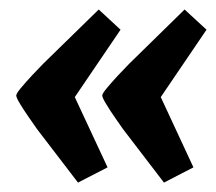

<svg xmlns="http://www.w3.org/2000/svg" viewBox="-20 -442 452 402"><path d="M323.3 -59.7 237.4 -171.9Q231.2 -180.9 220.9 -195.6Q210.6 -210.3 202.4 -224Q194.1 -237.6 194.1 -242.1Q194.1 -246.1 204.2 -258.2Q214.3 -270.3 227.8 -284.8Q241.3 -299.3 250.3 -308.3L366.5 -422.1L412.4 -379.8L316.6 -238.7L385 -91.6ZM143.3 -59.7 57.4 -171.9Q51.2 -180.9 40.9 -195.6Q30.6 -210.3 22.3 -224Q14 -237.6 14 -242.1Q14 -246.1 24.1 -258.2Q34.2 -270.3 47.7 -284.8Q61.2 -299.3 70.2 -308.3L186.7 -422.1L232.4 -379.8L136.6 -238.7L205.2 -91.6Z"/></svg>

Font: Faustina Light
Style: Italic
Weight: 300
Italic angle: -8°
Designer: Alfonso Garcia
Foundry: http://www.omnibus-type.com
Version: Version 1.200